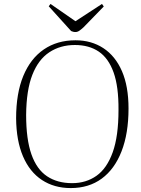

<svg xmlns="http://www.w3.org/2000/svg" viewBox="-20 -943 719 977"><path d="M62 -341Q62 -468 98.5 -556.5Q135 -645 203 -691.5Q271 -738 364 -738Q445 -738 506 -698Q567 -658 600.5 -581Q634 -504 634 -391Q634 -264 598.5 -173Q563 -82 497.5 -34Q432 14 340 14Q256 14 193.5 -27Q131 -68 97 -147.5Q63 -227 62 -341ZM113 -358Q113 -234 140 -157.5Q167 -81 219.5 -46Q272 -11 347 -11Q418 -11 471 -48.5Q524 -86 553.5 -168Q583 -250 583 -383Q584 -502 558 -574.5Q532 -647 482.5 -680.5Q433 -714 361 -714Q287 -714 231 -677Q175 -640 144.5 -562Q114 -484 113 -358ZM228 -911 237 -923 364 -835 499 -923 508 -910 405 -804Q393 -793 383.5 -786.5Q374 -780 364 -780Q357 -780 352 -781.5Q347 -783 342 -785Z"/></svg>

Font: Literata 60pt ExtraLight
Style: Italic
Weight: 250
Italic angle: -2°
Designer: Latin by Veronika Burian and Jose Scaglione. Greek by Irene Vlachou. Cyrillic by Vera Evstafieva
Foundry: TypeTogether
Version: Version 3.103;gftools[0.9.29]